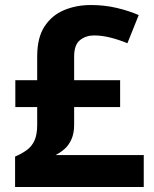

<svg xmlns="http://www.w3.org/2000/svg" viewBox="-20 -744 612 764"><path d="M342 -724Q396 -724 444.5 -712.5Q493 -701 532 -684L487 -572Q453 -586 419 -594.5Q385 -603 354 -603Q322 -603 298.5 -584.5Q275 -566 275 -519V-425H458V-318H275V-248Q275 -213 264 -189Q253 -165 236 -150.5Q219 -136 201 -127H552V0H40V-121Q68 -133 87.5 -147.5Q107 -162 117.5 -185.5Q128 -209 128 -247V-318H41V-425H128V-520Q128 -594 157 -638.5Q186 -683 234.5 -703.5Q283 -724 342 -724Z"/></svg>

Font: Noto Sans Myanmar
Style: Regular
Weight: 400
Designer: Monotype Design Team
Foundry: Monotype Imaging Inc.
Version: Version 2.107